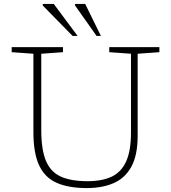

<svg xmlns="http://www.w3.org/2000/svg" viewBox="-20 -947 870 977"><path d="M646.5 -273V-673.5L536 -681.5V-707H791V-681.5L680.5 -673.5V-257Q680.5 -158 648.8 -99.5Q617 -41 559 -15.5Q501 10 421.5 10Q328.5 10 268.2 -16.8Q208 -43.5 179 -105.8Q150 -168 150 -274V-673.5L39.5 -681.5V-707H300.5V-681.5L190 -673.5V-285Q190 -186 213.5 -129.2Q237 -72.5 288.8 -48.8Q340.5 -25 425.5 -25Q499.5 -25 548.5 -48.2Q597.5 -71.5 622 -125.8Q646.5 -180 646.5 -273ZM375 -764H349.5L197.5 -919V-927H253.5ZM493.5 -764H471.5L362 -919V-927H413.5Z"/></svg>

Font: Newsreader Caption ExtraLight
Style: Regular
Weight: 275
Designer: Hugues Gentile
Foundry: Production Type
Version: Version 1.001